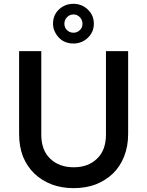

<svg xmlns="http://www.w3.org/2000/svg" viewBox="-20 -978 771 1006"><path d="M366.2 7.8Q302.7 7.8 251 -11.7Q198.2 -32.2 160.2 -68.4Q122.1 -105.5 100.6 -157.2Q80.1 -210 80.1 -276.4Q80.1 -420.9 80.1 -710Q109.4 -710 196.3 -710Q196.3 -600.6 196.3 -273.4Q196.3 -190.4 243.2 -146.5Q290 -101.6 366.2 -101.6Q442.4 -101.6 488.3 -146.5Q535.2 -190.4 535.2 -273.4Q535.2 -418.9 535.2 -710Q564.5 -710 651.4 -710Q651.4 -601.6 651.4 -276.4Q651.4 -210 629.9 -157.2Q609.4 -105.5 571.3 -68.4Q533.2 -32.2 481.4 -11.7Q428.7 7.8 366.2 7.8ZM365.2 -806.6Q384.8 -806.6 398.4 -820.3Q412.1 -833 412.1 -853.5Q412.1 -874 398.4 -887.7Q384.8 -902.3 365.2 -902.3Q344.7 -902.3 331.1 -887.7Q317.4 -874 317.4 -853.5Q317.4 -833 331.1 -820.3Q344.7 -806.6 365.2 -806.6ZM365.2 -750Q341.8 -750 322.3 -757.8Q302.7 -765.6 289.1 -780.3Q275.4 -793.9 266.6 -813.5Q257.8 -832 257.8 -853.5Q257.8 -899.4 289.1 -928.7Q320.3 -958 365.2 -958Q386.7 -958 406.2 -950.2Q425.8 -942.4 440.4 -927.7Q455.1 -914.1 463.9 -894.5Q471.7 -876 471.7 -853.5Q471.7 -832 463.9 -813.5Q455.1 -793.9 440.4 -780.3Q425.8 -765.6 406.2 -757.8Q386.7 -750 365.2 -750Z"/></svg>

Font: SSportsD
Style: Medium
Weight: 400
Designer: Swiss Typefaces
Version: Version 1.000